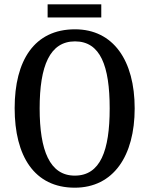

<svg xmlns="http://www.w3.org/2000/svg" viewBox="-20 -861 694 891"><path d="M201 -780H450V-841H201ZM327 10C506 10 605 -137 605 -358C605 -580 506 -725 328 -725C139 -725 48 -580 48 -359C48 -137 139 10 327 10ZM327 -46C211 -46 164 -162 164 -358C164 -555 211 -669 328 -669C446 -669 489 -555 489 -358C489 -162 446 -46 327 -46Z"/></svg>

Font: Noto Serif Bengali Condensed Medium
Style: Regular
Weight: 500
Width: 3
Designer: Juan Bruce, Universal Thirst, Indian Type Foundry and the Monotype Design Team.
Foundry: Monotype Imaging Inc.
Version: Version 2.003